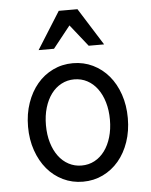

<svg xmlns="http://www.w3.org/2000/svg" viewBox="-56 -847 712 904"><g transform="rotate(-5 300.0 -395.5)"><path d="M300.1 10Q351.2 10 394.5 -11Q437.8 -32 469.2 -69.2Q500.6 -106.4 518.2 -157.8Q535.8 -209.1 535.8 -270Q535.8 -330.9 518.2 -382.2Q500.6 -433.6 469.2 -470.8Q437.8 -508 394.5 -529Q351.1 -550 300.2 -550Q249.2 -550 205.8 -528.9Q162.3 -507.9 131.2 -470.7Q100 -433.6 82.1 -382.2Q64.2 -330.9 64.2 -270Q64.2 -209.1 82.1 -157.8Q100 -106.4 131.1 -69.3Q162.3 -32.1 205.7 -11.1Q249.1 10 300.1 10ZM299.8 -66.4Q267 -66.4 239 -81.3Q211 -96.1 191 -123.2Q171 -150.2 159.9 -187.6Q148.8 -225 148.8 -270Q148.8 -315 159.9 -352.4Q171 -389.8 191 -416.8Q211 -443.9 239 -458.7Q267 -473.6 299.8 -473.6Q333.6 -473.6 361.4 -458.7Q389.2 -443.8 409.1 -416.8Q429.1 -389.8 440.1 -352.4Q451.2 -315 451.2 -270Q451.2 -225 440.1 -187.6Q429.1 -150.2 409.1 -123.2Q389.2 -96.2 361.4 -81.3Q333.6 -66.4 299.8 -66.4ZM145.2 -625.4H218L300 -728.6L382 -625.4H454.8L344.2 -801.4H255.8Z"/></g></svg>

Font: CommitMonoV143 ExtLt
Style: Regular
Weight: 200
Monospace: yes
Designer: Eigil Nikolajsen
Foundry: Eigil Nikolajsen
Version: Version 1.143